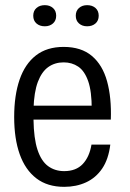

<svg xmlns="http://www.w3.org/2000/svg" viewBox="-20 -715 506 745"><path d="M229 10Q164 10 121 -23Q78 -56 56.5 -116.5Q35 -177 35 -261Q35 -345 56 -406Q77 -467 119.5 -500Q162 -533 227 -533Q295 -533 336.5 -498Q378 -463 395.5 -399.5Q413 -336 410 -251H110Q111 -178 125.5 -134Q140 -90 166.5 -70.5Q193 -51 229 -51Q275 -51 301 -78.5Q327 -106 335 -154H408Q401 -97 376.5 -61Q352 -25 314 -7.5Q276 10 229 10ZM110 -292 102 -305H344L336 -291Q336 -361 322 -400.5Q308 -440 283.5 -456.5Q259 -473 227 -473Q193 -473 167.5 -455Q142 -437 127 -397.5Q112 -358 110 -292ZM318 -613Q299 -613 286.5 -624Q274 -635 274 -654Q274 -673 286.5 -684Q299 -695 318 -695Q338 -695 350.5 -684Q363 -673 363 -654Q363 -635 350.5 -624Q338 -613 318 -613ZM154 -613Q134 -613 121.5 -624Q109 -635 109 -654Q109 -673 121.5 -684Q134 -695 154 -695Q173 -695 185.5 -684Q198 -673 198 -654Q198 -635 185.5 -624Q173 -613 154 -613Z"/></svg>

Font: Mona Sans SemiCondensed
Style: Regular
Weight: 400
Width: 4
Designer: Deni Anggara
Foundry: GitHub
Version: Version 2.000